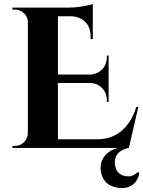

<svg xmlns="http://www.w3.org/2000/svg" viewBox="-20 -738 715 958"><path d="M596 200Q593 200 579 200Q565 200 539 191Q513 182 497.5 156.5Q482 131 482 101Q482 69 497 48Q522 10 571 0H42V-10H55Q81 -10 99.5 -28.5Q118 -47 119 -73V-630Q116 -665 86 -682Q71 -690 55 -690H42V-700H323Q354 -700 391 -706Q428 -712 443 -718V-543H432V-555Q433 -600 406.5 -627.5Q380 -655 335 -657H269V-366H428Q465 -367 489 -391.5Q513 -416 513 -452V-461H522V-230H513V-238Q513 -275 489 -299Q465 -323 429 -324H269V-43H464Q537 -43 586.5 -85Q636 -127 660 -204H670L623 0H621Q553 16 553 72Q553 122 594 138Q606 142 624.5 142Q643 142 669 120L675 126Q670 159 647.5 179Q625 199 596 200Z"/></svg>

Font: Cinzel Decorative
Style: Bold
Weight: 700
Version: Version 1.002;PS 001.002;hotconv 1.0.56;makeotf.lib2.0.21325